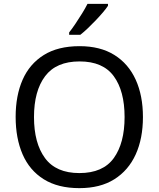

<svg xmlns="http://www.w3.org/2000/svg" viewBox="-20 -964 821 994"><path d="M720 -358Q720 -247 682.5 -164.5Q645 -82 572 -36Q499 10 391 10Q280 10 206.5 -36Q133 -82 97 -165Q61 -248 61 -359Q61 -469 97 -551Q133 -633 206.5 -679Q280 -725 392 -725Q499 -725 572 -679.5Q645 -634 682.5 -551.5Q720 -469 720 -358ZM156 -358Q156 -223 213 -145.5Q270 -68 391 -68Q513 -68 569 -145.5Q625 -223 625 -358Q625 -493 569 -569.5Q513 -646 392 -646Q271 -646 213.5 -569.5Q156 -493 156 -358ZM539 -934Q530 -920 513 -900Q496 -880 475.5 -858.5Q455 -837 434.5 -817.5Q414 -798 396 -784H338V-796Q353 -815 370.5 -841Q388 -867 405 -894.5Q422 -922 433 -944H539Z"/></svg>

Font: Noto Sans Adlam Unjoined
Style: Regular
Weight: 400
Designer: Mark Jamra, Neil Patel
Foundry: JamraPatel LLC
Version: Version 3.001